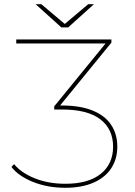

<svg xmlns="http://www.w3.org/2000/svg" viewBox="-20 -887 642 910"><path d="M34 -96 47 -109Q80 -68 144.5 -42Q209 -16 290 -16Q399 -16 457.5 -63Q516 -110 516 -192Q516 -275 455.5 -321.5Q395 -368 274 -368H237V-383L486 -688L488 -681H57V-700H508V-685L259 -380L257 -387H273Q360 -387 419 -363Q478 -339 507 -295Q536 -251 536 -192Q536 -134 507.5 -90Q479 -46 423.5 -21.5Q368 3 289 3Q206 3 137 -24.5Q68 -52 34 -96ZM149 -867H176L290 -771H284L398 -867H425L303 -757H271Z"/></svg>

Font: iiserrat Thin
Style: Regular
Weight: 100
Designer: Akira Ohta
Foundry: Akira Ohta
Version: Version 1.200;Glyphs 3.3.1 (3343)